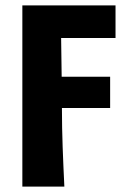

<svg xmlns="http://www.w3.org/2000/svg" viewBox="-20 -517 475 713"><path d="M63 176H219C214 70 210 -16 210 -116H389V-232H209L207 -376H409V-497H63Z"/></svg>

Font: DAIFUKU Sans
Style: Bold
Weight: 700
Designer: Original font ‘Source Han Sans JP’ : Paul D. Hunt
Foundry: Daifuku
Version: Version 1.000